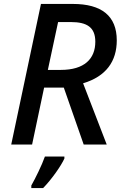

<svg xmlns="http://www.w3.org/2000/svg" viewBox="-20 -734 624 975"><path d="M37 0H143L204 -289H304L405 0H522L402 -311C519 -346 573 -423 573 -529C573 -653 496 -714 350 -714H188ZM289 -379H223L275 -622H340C422 -622 464 -595 464 -522C464 -435 408 -379 289 -379ZM139 208V221H199C243 176 291 107 307 71V61H208C193 104 159 173 139 208Z"/></svg>

Font: Noto Sans Medium
Style: Italic
Weight: 500
Italic angle: -12°
Designer: Monotype Design Team
Foundry: Monotype Imaging Inc.
Version: Version 2.013